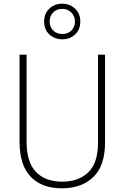

<svg xmlns="http://www.w3.org/2000/svg" viewBox="-20 -1010 674 1040"><path d="M549 -240Q549 -111 485 -50.5Q421 10 316 10Q205 10 145.5 -53.5Q86 -117 86 -241V-714H124V-243Q124 -132 174.5 -79Q225 -26 317 -26Q406 -26 458.5 -77Q511 -128 511 -237V-714H549ZM318 -797Q277 -797 248 -823Q219 -849 219 -894Q219 -937 247.5 -963.5Q276 -990 317 -990Q358 -990 386.5 -963Q415 -936 415 -894Q415 -850 387 -823.5Q359 -797 318 -797ZM318 -826Q348 -826 367 -845Q386 -864 386 -893Q386 -923 366 -942.5Q346 -962 317 -962Q287 -962 268 -942.5Q249 -923 249 -894Q249 -865 267.5 -845.5Q286 -826 318 -826Z"/></svg>

Font: Noto Sans Hebrew SemiCondensed ExtraLight
Style: Regular
Weight: 200
Width: 4
Designer: Monotype Design Team
Foundry: Monotype Imaging Inc.
Version: Version 2.004; ttfautohint (v1.8.4.7-5d5b)